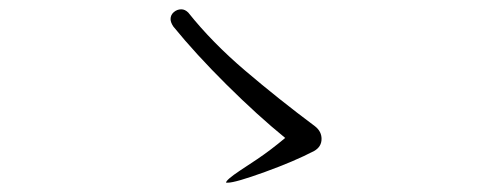

<svg xmlns="http://www.w3.org/2000/svg" viewBox="-20 -537 1040 412"><path d="M352 -480Q346 -489 346 -496Q346 -505 353 -511Q360 -517 369 -517Q377 -517 384 -510Q435 -446 506 -385.5Q577 -325 656 -266Q670 -255 670 -239Q670 -222 654 -213Q612 -191 548.5 -168Q485 -145 469 -145Q465 -145 465 -145Q465 -151 495 -171Q503 -176 532 -195.5Q561 -215 592 -241Q533 -289 466.5 -355Q400 -421 352 -480Z"/></svg>

Font: JyunsaiKaai Light
Style: Regular
Weight: 300
Designer: Fontworks Inc.
Version: Version 0.030;April 7, 2024;FontCreator 14.0.0.2901 64-bit